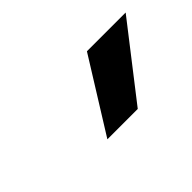

<svg xmlns="http://www.w3.org/2000/svg" viewBox="-37 -914 438 438"><g transform="rotate(-45 182.5 -694.5)"><path d="M240 -782H365L229 -607H131Z"/></g></svg>

Font: Amiko SemiBold
Style: Regular
Weight: 600
Designer: Pablo Impallari, Rodrigo Fuenzalida, Andres Torresi
Foundry: Impallari Type
Version: Version 1.001; ttfautohint (v1.3)